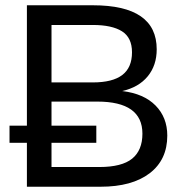

<svg xmlns="http://www.w3.org/2000/svg" viewBox="-20 -708 707 728"><path d="M16.1 -231.4H82V-688H332Q574.2 -688 574.2 -521Q574.2 -460 540 -418.5Q505.9 -377 443.4 -362.8Q525.4 -353 569.8 -307.9Q614.3 -262.7 614.3 -193.8Q614.3 -102.1 547.4 -51Q480.5 0 361.3 0H82V-166.5H16.1ZM520 -201.2Q520 -322.8 349.1 -322.8H175.3V-231.4H345.2V-166.5H175.3V-74.7H356.4Q441.9 -74.7 481 -106.4Q520 -138.2 520 -201.2ZM480.5 -509.8Q480.5 -565.4 442.4 -589.4Q404.3 -613.3 332 -613.3H175.3V-395.5H332Q406.7 -395.5 443.6 -423.6Q480.5 -451.7 480.5 -509.8Z"/></svg>

Font: Liberation Sans
Style: Regular
Weight: 400
Designer: Steve Matteson
Foundry: Ascender Corporation
Version: Version 2.00.1